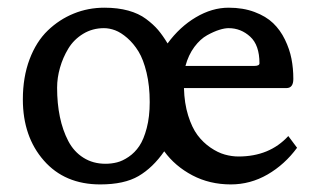

<svg xmlns="http://www.w3.org/2000/svg" viewBox="-20 -467 837 504"><path d="M466.8 -293.9H647Q661.1 -293.9 661.1 -300.8Q661.1 -348.6 636.7 -370.8Q612.3 -393.1 580.1 -393.1Q569.8 -393.1 555.7 -388.7Q541.5 -384.3 523.7 -374.5Q505.9 -364.7 490.2 -343.8Q474.6 -322.8 466.8 -293.9ZM736.8 -109.9 759.8 -79.1Q727.5 -35.2 682.4 -9Q637.2 17.1 585.9 17.1Q530.3 17.1 484.9 -6.8Q439.5 -30.8 411.1 -69.8Q381.3 -26.9 343.8 -4.9Q306.2 17.1 243.2 17.1Q149.9 17.1 95 -45.7Q40 -108.4 40 -206.1Q40 -264.6 57.6 -311.3Q75.2 -357.9 105.5 -387Q135.7 -416 173.6 -431.4Q211.4 -446.8 253.9 -446.8Q289.1 -446.8 316.7 -439.2Q344.2 -431.6 363.5 -417.2Q382.8 -402.8 395 -388.4Q407.2 -374 419.9 -353Q451.7 -396.5 494.1 -421.6Q536.6 -446.8 580.1 -446.8Q618.2 -446.8 648.2 -435.5Q678.2 -424.3 697 -406.2Q715.8 -388.2 728 -363Q740.2 -337.9 745.1 -312.7Q750 -287.6 750 -259.8Q750 -235.8 731.9 -235.8H462.9Q463.9 -195.8 473.9 -163.8Q483.9 -131.8 498.5 -112.3Q513.2 -92.8 532.5 -79.6Q551.8 -66.4 570.1 -61.3Q588.4 -56.2 606 -56.2Q687.5 -56.2 736.8 -109.9ZM129.9 -236.8Q129.9 -195.3 137.2 -160.2Q144.5 -125 159.2 -96.9Q173.8 -68.8 199 -53Q224.1 -37.1 256.8 -37.1Q272.5 -37.1 287.1 -40.8Q301.8 -44.4 317.9 -55.4Q334 -66.4 345.7 -83.7Q357.4 -101.1 365.2 -130.9Q373 -160.6 373 -199.2Q373 -241.7 364.7 -276.4Q356.4 -311 343.5 -332Q330.6 -353 314 -367.4Q297.4 -381.8 282.2 -387.5Q267.1 -393.1 252.9 -393.1Q222.7 -393.1 198.2 -378.2Q173.8 -363.3 159.4 -339.6Q145 -315.9 137.5 -289.3Q129.9 -262.7 129.9 -236.8Z"/></svg>

Font: Linear Smooth Low Contrast
Style: Regular
Weight: 500
Designer: Philipp H. Poll, Flanker
Foundry: Philipp H. Poll, reworked by Flanker
Version: Version 1.010 | FøM Fix